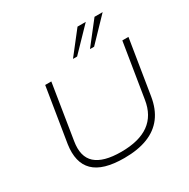

<svg xmlns="http://www.w3.org/2000/svg" viewBox="-205 -1132 1312 1330"><g transform="rotate(-30 451.5 -467.5)"><path d="M415 8Q330 8 269.5 -9.5Q209 -27 173 -62.5Q137 -98 124.5 -150.5Q112 -203 122 -271L192 -705H241L171 -267Q152 -151 214 -95.5Q276 -40 418 -40Q561 -40 641 -97.5Q721 -155 739 -271L809 -705H858L788 -270Q773 -176 726.5 -114.5Q680 -53 602 -22.5Q524 8 415 8ZM449 -765 588 -943H654L482 -765ZM585 -765 724 -943H789L618 -765Z"/></g></svg>

Font: Nunito Sans 10pt Expanded ExtraLight
Style: Italic
Weight: 250
Width: 7
Italic angle: -9°
Designer: Vernon Adams
Foundry: Vernon Adams
Version: Version 3.101;gftools[0.9.27]